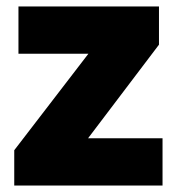

<svg xmlns="http://www.w3.org/2000/svg" viewBox="-20 -624 547 593"><path d="M482 -51V-197H252L471 -486V-604H37V-458H253L24 -160V-51Z"/></svg>

Font: Noto Sans Tamil UI Black
Style: Regular
Weight: 900
Designer: Jelle Bosma - Monotype Design Team
Foundry: Monotype Imaging Inc.
Version: Version 2.004